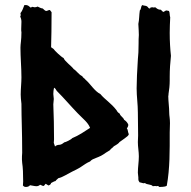

<svg xmlns="http://www.w3.org/2000/svg" viewBox="-20 -739 762 765"><path d="M65.4 -652.3 64.5 -623C64.5 -618.2 64.5 -614.3 65.4 -610.4C65.4 -578.1 61.5 -565.4 61.5 -548.8C61.5 -509.8 65.4 -469.7 65.4 -430.7C65.4 -408.2 62.5 -384.8 62.5 -362.3C62.5 -353.5 63.5 -340.8 65.4 -325.2V-324.2C65.4 -264.6 68.4 -218.8 68.4 -129.9C67.4 -121.1 67.4 -112.3 67.4 -103.5L68.4 -89.8C71.3 -71.3 72.3 -46.9 72.3 -15.6L71.3 0C74.2 3.9 78.1 5.9 83 5.9C89.8 5.9 95.7 3.9 99.6 -1C108.4 0 117.2 2.9 125 2.9C130.9 2.9 135.7 1 139.6 -2.9C144.5 -2 148.4 2 153.3 2C157.2 1 158.2 -3.9 162.1 -6.8L172.9 0C179.7 -2 182.6 -4.9 183.6 -9.8C190.4 -12.7 194.3 -16.6 201.2 -17.6C204.1 -22.5 208 -24.4 212.9 -29.3C219.7 -30.3 228.5 -34.2 239.3 -40C261.7 -52.7 276.4 -59.6 284.2 -63.5C297.9 -70.3 308.6 -78.1 320.3 -85.9C326.2 -89.8 332 -92.8 338.9 -95.7C350.6 -110.4 371.1 -107.4 402.3 -130.9L418 -140.6C421.9 -147.5 428.7 -149.4 433.6 -156.2C446.3 -163.1 454.1 -168.9 456.1 -172.9C465.8 -179.7 472.7 -184.6 476.6 -187.5C486.3 -194.3 492.2 -199.2 493.2 -204.1C488.3 -215.8 490.2 -222.7 485.4 -227.5C489.3 -232.4 491.2 -237.3 491.2 -242.2C488.3 -250 482.4 -256.8 474.6 -261.7C470.7 -272.5 460 -275.4 457 -286.1C446.3 -293 447.3 -295.9 444.3 -299.8C422.9 -328.1 398.4 -341.8 379.9 -364.3C356.4 -376 340.8 -404.3 320.3 -421.9C317.4 -426.8 310.5 -428.7 307.6 -435.5C293 -442.4 286.1 -456.1 273.4 -463.9C266.6 -474.6 237.3 -495.1 233.4 -507.8C225.6 -510.7 196.3 -538.1 193.4 -543.9L183.6 -550.8C184.6 -585.9 185.5 -632.8 185.5 -690.4L178.7 -699.2C171.9 -699.2 168.9 -695.3 164.1 -695.3C159.2 -695.3 154.3 -702.1 150.4 -705.1C141.6 -706.1 136.7 -710 129.9 -712.9C126 -710.9 122.1 -710 118.2 -710L107.4 -711.9C106.4 -710 104.5 -709 101.6 -709C89.8 -720.7 85 -718.8 77.1 -718.8C72.3 -708 70.3 -697.3 61.5 -686.5L62.5 -679.7C62.5 -676.8 61.5 -673.8 60.5 -672.9C63.5 -667 65.4 -660.2 65.4 -652.3ZM524.4 -386.7C524.4 -354.5 529.3 -323.2 529.3 -291L530.3 -199.2L529.3 -172.9C529.3 -153.3 533.2 -134.8 533.2 -116.2C533.2 -93.8 529.3 -73.2 529.3 -50.8C529.3 -43.9 531.2 -39.1 531.2 -32.2V-26.4C531.2 -18.6 533.2 -17.6 536.1 -12.7C543 -11.7 548.8 -8.8 552.7 -8.8L557.6 -9.8C565.4 -2 582 -5.9 588.9 2.9L598.6 2L602.5 2.9L609.4 2C613.3 2 611.3 5.9 615.2 5.9C631.8 5.9 641.6 3.9 644.5 1C657.2 -68.4 656.2 -140.6 656.2 -210.9L657.2 -248C657.2 -268.6 654.3 -277.3 654.3 -289.1C654.3 -311.5 650.4 -335.9 650.4 -358.4H651.4V-364.3C654.3 -381.8 656.2 -399.4 656.2 -418V-433.6C656.2 -461.9 658.2 -489.3 661.1 -516.6C658.2 -543 656.2 -573.2 656.2 -608.4C656.2 -628.9 657.2 -649.4 658.2 -669.9C655.3 -677.7 657.2 -688.5 653.3 -695.3L643.6 -697.3C639.6 -697.3 636.7 -694.3 631.8 -691.4C627 -692.4 624 -697.3 621.1 -700.2C605.5 -700.2 601.6 -710 597.7 -710L592.8 -709L587.9 -710C582 -710 579.1 -709 579.1 -708C579.1 -706.1 578.1 -705.1 576.2 -705.1C571.3 -705.1 570.3 -710.9 565.4 -713.9C560.5 -716.8 553.7 -715.8 546.9 -718.8C540 -711.9 543.9 -704.1 537.1 -697.3C534.2 -678.7 535.2 -662.1 531.2 -643.6C532.2 -625 533.2 -610.4 533.2 -599.6C532.2 -588.9 532.2 -577.1 532.2 -565.4C532.2 -539.1 531.2 -518.6 529.3 -502.9C526.4 -456.1 524.4 -417 524.4 -386.7ZM194.3 -344.7 192.4 -364.3C192.4 -373 193.4 -380.9 195.3 -389.6C202.1 -386.7 203.1 -379.9 207 -376C236.3 -346.7 260.7 -317.4 289.1 -288.1C312.5 -263.7 330.1 -252 338.9 -229.5C316.4 -214.8 293.9 -199.2 267.6 -188.5C264.6 -183.6 241.2 -171.9 236.3 -171.9C230.5 -167 224.6 -163.1 217.8 -162.1C210 -162.1 204.1 -160.2 199.2 -155.3C197.3 -159.2 196.3 -166 194.3 -169.9L195.3 -183.6C195.3 -231.4 194.3 -277.3 192.4 -323.2Z"/></svg>

Font: Caesar Dressing Cyrillic
Style: Regular
Weight: 400
Designer: Dathan Boardman
Foundry: Open Window
Version: Version 1.00;July 2, 2020;FontCreator 13.0.0.2642 64-bit